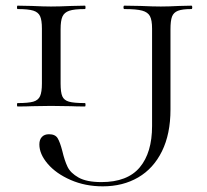

<svg xmlns="http://www.w3.org/2000/svg" viewBox="-20 -645 730 678"><path d="M280 -281Q282 -281 282 -275Q282 -269 280 -269Q249 -269 231 -270L160 -271L93 -270Q74 -269 42 -269Q40 -269 40 -275Q40 -281 42 -281Q80 -281 97.5 -286Q115 -291 121.5 -305.5Q128 -320 128 -350V-544Q128 -574 121.5 -588Q115 -602 97.5 -607.5Q80 -613 42 -613Q40 -613 40 -619Q40 -625 42 -625L93 -624Q135 -622 160 -622Q189 -622 233 -624L280 -625Q282 -625 282 -619Q282 -613 280 -613Q242 -613 224.5 -607Q207 -601 200.5 -586.5Q194 -572 194 -542V-350Q194 -319 200 -305Q206 -291 223.5 -286Q241 -281 280 -281ZM656 -613Q624 -613 608.5 -607Q593 -601 587.5 -586.5Q582 -572 582 -542V-258Q582 -172 552 -111Q522 -50 468 -18.5Q414 13 343 13Q281 13 229.5 -9.5Q178 -32 148.5 -66.5Q119 -101 119 -135Q119 -152 128 -161.5Q137 -171 153 -171Q175 -171 183.5 -157Q192 -143 200 -112Q208 -78 218.5 -56Q229 -34 257.5 -18Q286 -2 338 -2Q430 -2 473.5 -54Q517 -106 517 -200V-544Q517 -574 509.5 -588Q502 -602 482 -607.5Q462 -613 419 -613Q416 -613 416 -619Q416 -625 419 -625L477 -624Q521 -622 548 -622Q575 -622 613 -624L656 -625Q659 -625 659 -619Q659 -613 656 -613Z"/></svg>

Font: Cormorant SC
Style: Regular
Weight: 400
Designer: Christian Thalmann (Catharsis Fonts)
Foundry: Catharsis Fonts
Version: Version 4.000